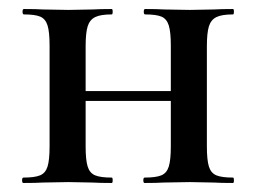

<svg xmlns="http://www.w3.org/2000/svg" viewBox="-20 -406 568 426"><path d="M129 -204H398V-182H129ZM33 -374Q30 -374 30 -380Q30 -386 33 -386Q60 -386 75 -385L132 -384L186 -385Q202 -386 228 -386Q230 -386 230 -380Q230 -374 228 -374Q203 -374 191 -368Q179 -362 174.5 -347.5Q170 -333 170 -303V-81Q170 -51 174.5 -36.5Q179 -22 191 -17Q203 -12 228 -12Q230 -12 230 -6Q230 0 228 0Q201 0 185 -1L132 -2L75 -1Q60 0 32 0Q29 0 29 -6Q29 -12 32 -12Q57 -12 69 -17Q81 -22 85.5 -36.5Q90 -51 90 -81V-305Q90 -335 85.5 -349.5Q81 -364 69.5 -369Q58 -374 33 -374ZM302 -374Q299 -374 299 -380Q299 -386 302 -386Q329 -386 344 -385L401 -384L455 -385Q471 -386 497 -386Q499 -386 499 -380Q499 -374 497 -374Q472 -374 460 -368Q448 -362 443.5 -347.5Q439 -333 439 -303V-81Q439 -51 443.5 -36.5Q448 -22 460 -17Q472 -12 497 -12Q499 -12 499 -6Q499 0 497 0Q470 0 454 -1L401 -2L343 -1Q328 0 301 0Q298 0 298 -6Q298 -12 301 -12Q326 -12 338 -17Q350 -22 354.5 -36.5Q359 -51 359 -81V-305Q359 -335 354.5 -349.5Q350 -364 338.5 -369Q327 -374 302 -374Z"/></svg>

Font: Cormorant Garamond SemiBold
Style: Regular
Weight: 600
Designer: Christian Thalmann (Catharsis Fonts)
Foundry: Catharsis Fonts
Version: Version 4.000